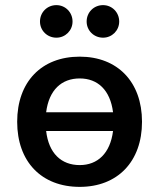

<svg xmlns="http://www.w3.org/2000/svg" viewBox="-20 -719 622 749"><path d="M291 10C438 10 534 -88 534 -244C534 -400 438 -498 291 -498C142 -498 47 -400 47 -244C47 -88 142 10 291 10ZM291 -75C219 -75 170 -121 160 -208H421C410 -121 361 -75 291 -75ZM200 -572C235 -572 263 -600 263 -635C263 -671 235 -699 200 -699C164 -699 136 -671 136 -635C136 -600 164 -572 200 -572ZM382 -572C417 -572 445 -600 445 -635C445 -671 417 -699 382 -699C346 -699 318 -671 318 -635C318 -600 346 -572 382 -572ZM160 -281C171 -368 220 -413 291 -413C361 -413 410 -368 421 -281Z"/></svg>

Font: SN Pro Medium
Style: Regular
Weight: 500
Designer: Tobias Whetton
Foundry: Supernotes
Version: Version 1.003;Glyphs 3.3 (3324)